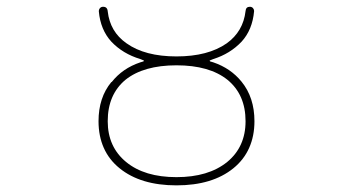

<svg xmlns="http://www.w3.org/2000/svg" viewBox="-20 -564 1040 570"><path d="M335 -64.5Q303.7 -89.8 288.1 -125Q272.5 -160.2 272.5 -204.1Q272.5 -274.4 310.5 -320.3H311.5Q343.8 -361.3 396.5 -378.9L406.2 -381.8Q407.2 -382.8 407.2 -383.8Q407.2 -384.8 406.2 -384.8L396.5 -388.7Q344.7 -404.3 310.5 -440.4Q278.3 -475.6 273.4 -530.3Q273.4 -536.1 276.9 -540Q280.3 -543.9 286.1 -543.9Q298.8 -543.9 299.8 -530.3Q306.6 -469.7 355.5 -435.5Q410.2 -396.5 503.9 -396.5Q597.7 -396.5 653.3 -435.5Q702.1 -470.7 709 -531.2Q710 -543.9 721.7 -543.9Q727.5 -543.9 731 -540Q734.4 -536.1 734.4 -531.2Q729.5 -475.6 697.3 -440.4Q663.1 -404.3 613.3 -388.7L603.5 -384.8Q602.5 -384.8 602.5 -383.8Q602.5 -382.8 603.5 -381.8L613.3 -378.9Q665 -361.3 697.3 -321.3Q735.4 -274.4 735.4 -204.1Q735.4 -160.2 719.7 -125Q704.1 -89.8 672.9 -64.5Q610.4 -13.7 503.9 -13.7Q397.5 -13.7 335 -64.5ZM352.5 -327.1Q299.8 -283.2 299.8 -204.1Q299.8 -127.9 354.5 -83Q409.2 -38.1 503.9 -38.1Q598.6 -38.1 654.3 -83Q709 -127.9 709 -204.1Q709 -283.2 655.3 -327.1Q601.6 -370.1 503.9 -370.1Q406.2 -370.1 352.5 -327.1Z"/></svg>

Font: Rounded-X Mgen+ 1m thin
Style: Regular
Weight: 100
Designer: [Source Han Sans]
Ryoko NISHIZUKA  (kana & ideographs); Paul D. Hunt (Latin, Greek & Cyrillic); Wenlong ZHANG  (bopomofo
Version: Version 1.059.20150602